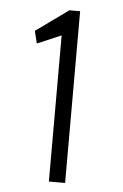

<svg xmlns="http://www.w3.org/2000/svg" viewBox="-48 -660 446 695"><g transform="rotate(5 175.0 -312.0)"><path d="M156 0V-531L69 -494L58 -539L176 -624H215V0Z"/></g></svg>

Font: Inconsolata ExtraCondensed
Style: Regular
Weight: 400
Width: 2
Monospace: yes
Designer: Raph Levien, Cyreal, Brenton Simpson
Foundry: Raph Levien, Cyreal, Google
Version: Version 3.001; ttfautohint (v1.8.2.53-6de2)